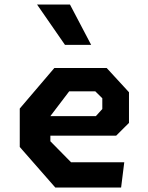

<svg xmlns="http://www.w3.org/2000/svg" viewBox="-20 -838 660 858"><path d="M68.3 -181.2V-352.9L222.9 -534.2H456.7L556.4 -425.8V-288.8L499.2 -231.8H171.1V-319.1H408.4L437.2 -350.8V-398.9L405.9 -429.8H289.2L205.1 -319.2V-206.7L297.6 -112.8H535.3L521.2 0H227.1ZM145.6 -817.7H292.7L387.4 -637.4H270.4Z"/></svg>

Font: Monaspace Krypton Var
Style: Regular
Weight: 400
Designer: Riley Cran and the Lettermatic Team
Version: Version 1.101 (Monaspace Krypton Var)